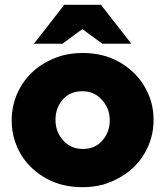

<svg xmlns="http://www.w3.org/2000/svg" viewBox="-20 -776 696 809"><path d="M123 -591.8Q153.3 -591.8 243.2 -591.8Q263.7 -607.4 327.1 -653.3Q347.7 -637.7 411.1 -591.8Q441.4 -591.8 533.2 -591.8Q501 -632.8 405.3 -755.9Q366.2 -755.9 251 -755.9Q218.8 -714.8 123 -591.8ZM327.1 12.7Q373 12.7 413.1 2Q454.1 -9.8 488.3 -30.3Q552.7 -67.4 589.8 -130.9Q627 -195.3 627 -269.5Q627 -270.5 627 -272.5Q627 -312.5 616.2 -349.6Q604.5 -386.7 584 -419.9Q545.9 -479.5 479.5 -516.6Q413.1 -552.7 329.1 -552.7Q283.2 -552.7 242.2 -542Q202.1 -530.3 167 -509.8Q103.5 -472.7 66.4 -409.2Q29.3 -344.7 29.3 -269.5Q29.3 -269.5 29.3 -267.6Q29.3 -227.5 40 -190.4Q50.8 -153.3 71.3 -120.1Q109.4 -60.5 175.8 -23.4Q242.2 12.7 327.1 12.7ZM329.1 -148.4Q278.3 -148.4 246.1 -184.6Q213.9 -220.7 213.9 -269.5Q213.9 -270.5 213.9 -272.5Q213.9 -320.3 244.1 -356.4Q275.4 -391.6 327.1 -391.6Q377 -391.6 409.2 -355.5Q442.4 -319.3 442.4 -269.5Q442.4 -269.5 442.4 -267.6Q442.4 -219.7 411.1 -183.6Q380.9 -148.4 329.1 -148.4Z"/></svg>

Font: Big-Shock
Style: Black
Weight: 400